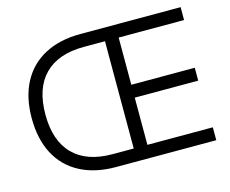

<svg xmlns="http://www.w3.org/2000/svg" viewBox="-102 -875 1221 1019"><g transform="rotate(-15 509.0 -365.5)"><path d="M50.8 -365.7Q50.8 -480 94.2 -562Q137.7 -644 219.7 -687.5Q301.8 -731 416 -731H966.8V-660.2H607.4V-400.9H956.1V-330.1H607.4V-70.8H966.8V0H416Q301.8 0 219.5 -43.5Q137.2 -86.9 94 -168.9Q50.8 -251 50.8 -365.7ZM416 -70.8H532.2V-660.2H416Q274.9 -660.2 200.4 -585Q126 -509.8 126 -365.7Q126 -221.7 200.4 -146.2Q274.9 -70.8 416 -70.8Z"/></g></svg>

Font: Glacial Indifference
Style: Regular
Weight: 400
Designer: Alfredo Marco Pradil
Foundry: Alfredo Marco Pradil
Version: Version 1.312